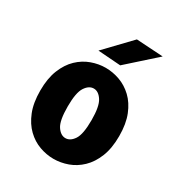

<svg xmlns="http://www.w3.org/2000/svg" viewBox="-171 -828 892 956"><g transform="rotate(30 275.0 -350.5)"><path d="M275.5 11Q235 11 194.8 -3.5Q154.5 -18 121.8 -49.5Q89 -81 69 -130.8Q49 -180.5 49 -251Q49 -321 69 -370.8Q89 -420.5 121.8 -451.8Q154.5 -483 194.8 -497.5Q235 -512 275.5 -512Q316.5 -512 356.8 -497.5Q397 -483 430 -451.8Q463 -420.5 483 -370.8Q503 -321 503 -251Q503 -180.5 483 -130.8Q463 -81 430 -49.5Q397 -18 356.8 -3.5Q316.5 11 275.5 11ZM275.5 -108Q303 -108 323.5 -138.8Q344 -169.5 344 -251Q344 -329.5 323.5 -361.2Q303 -393 275.5 -393Q248 -393 227.5 -361.8Q207 -330.5 207 -251Q207 -169.5 227.5 -138.8Q248 -108 275.5 -108ZM331 -558.5 200.5 -568 338.5 -712 492 -702.5Z"/></g></svg>

Font: Trispace SemiCondensed
Style: Bold
Weight: 700
Width: 4
Designer: Tyler Finck
Foundry: Etcetera Type Company
Version: Version 1.210; ttfautohint (v1.8.3)